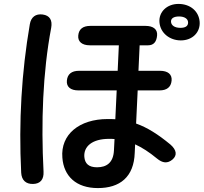

<svg xmlns="http://www.w3.org/2000/svg" viewBox="-20 -900 1040 979"><path d="M149 38C186 37 204 15 202 -25C189 -276 198 -531 241 -758C248 -797 234 -821 198 -826C162 -831 138 -813 132 -776C90 -532 75 -280 88 -20C90 19 112 39 149 38ZM298 -96C305 -2 368 59 479 59C591 59 663 3 667 -121L669 -164C704 -148 740 -125 780 -92C809 -68 834 -65 860 -87C884 -108 881 -135 849 -163C786 -215 731 -250 674 -270L682 -439H793C831 -439 852 -456 855 -489C858 -521 836 -539 796 -539H686L692 -669H735C763 -669 778 -686 781 -719C784 -750 762 -768 722 -768H441C403 -768 382 -752 379 -719C376 -688 398 -669 438 -669H586L580 -539H383C345 -539 324 -522 321 -489C318 -457 340 -439 380 -439H575L568 -292C556 -293 542 -293 529 -293C384 -293 288 -214 298 -96ZM410 -100C406 -154 451 -192 536 -192C545 -192 555 -192 564 -191L561 -133C558 -71 524 -47 475 -47C432 -47 413 -66 410 -100ZM793 -787C797 -732 845 -694 902 -694C962 -694 1002 -736 998 -789C994 -842 951 -880 890 -880C831 -880 789 -839 793 -787ZM852 -789C851 -805 864 -816 893 -816C921 -816 938 -804 939 -787C940 -769 928 -758 900 -758C870 -758 853 -771 852 -789Z"/></svg>

Font: 寒蝉团圆体 Round
Style: Regular
Weight: 500
Designer: 寒蝉字型
Version: Version 2.700;Glyphs 3.1.1 (3135)